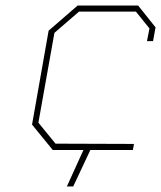

<svg xmlns="http://www.w3.org/2000/svg" viewBox="-20 -543 583 695"><path d="M222 132 282 0H171L96 -92L156 -432L261 -523H480L543 -444L534 -394H512L521 -440L472 -501H266L177 -424L119 -99L181 -23L465 -22L461 0H307L245 132Z"/></svg>

Font: Tomorrow Thin
Style: Italic
Weight: 250
Italic angle: -10°
Designer: Tony de Marco, Monica Rizzolli
Foundry: Just in Type
Version: Version 2.002